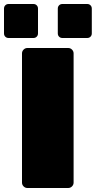

<svg xmlns="http://www.w3.org/2000/svg" viewBox="-55 -940 479 960"><path d="M55 -27V-673Q55 -684 63 -692Q71 -700 82 -700H286Q297 -700 305 -692Q313 -684 313 -673V-27Q313 -16 305 -8Q297 0 286 0H82Q71 0 63 -8Q55 -16 55 -27ZM135 -897V-773Q135 -763 128.5 -756.5Q122 -750 112 -750H-12Q-22 -750 -28.5 -756.5Q-35 -763 -35 -773V-897Q-35 -907 -28.5 -913.5Q-22 -920 -12 -920H112Q122 -920 128.5 -913.5Q135 -907 135 -897ZM404 -897V-773Q404 -763 397.5 -756.5Q391 -750 381 -750H257Q247 -750 240.5 -756.5Q234 -763 234 -773V-897Q234 -907 240.5 -913.5Q247 -920 257 -920H381Q391 -920 397.5 -913.5Q404 -907 404 -897Z"/></svg>

Font: Rubik
Style: Regular
Weight: 900
Designer: Hubert & Fischer
Foundry: Hubert & Fischer
Version: Version 1.100